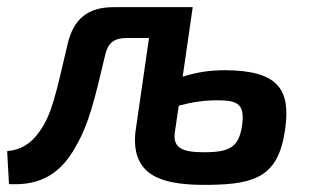

<svg xmlns="http://www.w3.org/2000/svg" viewBox="-35 -510 871 536"><path d="M594 -314C548 -314 514 -308 475 -296L503 -490H282C208 -490 170 -455 154 -388C121 -248 110 -190 74 -141C52 -110 25 -92 -15 -88L-10 4C58 7 126 -8 177 -102C214 -166 229 -232 259 -358C267 -391 284 -404 320 -404H381L343 -141C330 -12 427 8 553 6C681 4 743 -20 761 -149C777 -261 741 -313 594 -314ZM641 -161C632 -100 608 -85 535 -85C477 -85 447 -95 453 -140L464 -215C501 -225 535 -230 572 -230C632 -230 648 -217 641 -161Z"/></svg>

Font: Exo 2 Semi Bold
Style: Italic
Weight: 600
Italic angle: -8°
Designer: Natanael Gama
Version: Version 1.001;PS 001.001;hotconv 1.0.88;makeotf.lib2.5.64775